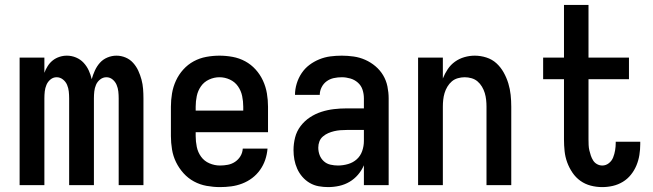

<svg xmlns="http://www.w3.org/2000/svg" viewBox="-20 -755 2665 783"><path d="M60 0V-520H161V-458Q166 -472 174.5 -485.5Q183 -499 195 -508.5Q207 -518 222 -523Q237 -528 252 -528H253Q272 -528 290 -520.5Q308 -513 321 -499Q334 -485 342 -467.5Q350 -450 354 -432Q359 -450 367 -467.5Q375 -485 387.5 -499Q400 -513 418 -520.5Q436 -528 455 -528Q474 -528 492 -520.5Q510 -513 523 -498.5Q536 -484 544 -466.5Q552 -449 557 -430.5Q562 -412 563.5 -392.5Q565 -373 565 -354V0H464V-354Q464 -368 462.5 -382Q461 -396 455.5 -409Q450 -422 439 -431Q428 -440 414 -440Q400 -440 388.5 -431Q377 -422 371.5 -409Q366 -396 364.5 -382Q363 -368 363 -354V0H262V-354Q262 -368 260.5 -382Q259 -396 253.5 -409Q248 -422 236.5 -431Q225 -440 211 -440Q197 -440 186 -431Q175 -422 169.5 -409Q164 -396 162.5 -382Q161 -368 161 -354V0Z M877 8Q850 8 822.5 3Q795 -2 771 -15Q747 -28 728.5 -48.5Q710 -69 698 -93.5Q686 -118 681.5 -145.5Q677 -173 677 -200V-320Q677 -347 681.5 -374Q686 -401 697.5 -426Q709 -451 727.5 -471.5Q746 -492 770 -505Q794 -518 821 -523Q848 -528 875 -528Q902 -528 929 -523Q956 -518 980 -505Q1004 -492 1022.5 -471.5Q1041 -451 1052.5 -426Q1064 -401 1068.5 -374Q1073 -347 1073 -320V-216H778V-200Q778 -178 782.5 -156Q787 -134 800 -116Q813 -98 834 -89Q855 -80 877 -80Q893 -80 909 -83Q925 -86 938.5 -95Q952 -104 960.5 -118Q969 -132 970 -149H1071Q1069 -125 1061.5 -103Q1054 -81 1040.5 -62Q1027 -43 1008.5 -29Q990 -15 968 -6.5Q946 2 923 5Q900 8 877 8ZM972 -304V-320Q972 -342 967.5 -363.5Q963 -385 950.5 -403Q938 -421 917.5 -430.5Q897 -440 875 -440Q853 -440 832.5 -430.5Q812 -421 799.5 -403Q787 -385 782.5 -363.5Q778 -342 778 -320V-304Z M1318 8Q1299 8 1279.5 4.5Q1260 1 1243 -9Q1226 -19 1213 -34Q1200 -49 1192 -67Q1184 -85 1180.5 -104Q1177 -123 1177 -143Q1177 -169 1183.5 -194.5Q1190 -220 1206 -241Q1222 -262 1244 -276.5Q1266 -291 1291 -299Q1316 -307 1342 -310Q1368 -313 1394 -313H1464V-354Q1464 -372 1458.5 -389Q1453 -406 1439.5 -418Q1426 -430 1408.5 -435Q1391 -440 1374 -440Q1357 -440 1341 -436.5Q1325 -433 1312 -423.5Q1299 -414 1291.5 -399Q1284 -384 1284 -368H1183Q1183 -391 1190 -414Q1197 -437 1210 -456.5Q1223 -476 1241.5 -490Q1260 -504 1282 -513Q1304 -522 1327 -525Q1350 -528 1374 -528Q1398 -528 1422.5 -524.5Q1447 -521 1469.5 -511Q1492 -501 1511 -485Q1530 -469 1542.5 -448Q1555 -427 1560 -402.5Q1565 -378 1565 -354V0H1464V-81Q1455 -60 1440 -42.5Q1425 -25 1405.5 -13.5Q1386 -2 1363.5 3Q1341 8 1318 8ZM1358 -80Q1379 -80 1399.5 -86Q1420 -92 1435 -105.5Q1450 -119 1457 -139Q1464 -159 1464 -180V-225H1394Q1381 -225 1368 -224Q1355 -223 1342.5 -220Q1330 -217 1318.5 -212Q1307 -207 1297 -198.5Q1287 -190 1282.5 -178Q1278 -166 1278 -153Q1278 -137 1283.5 -122.5Q1289 -108 1300.5 -97.5Q1312 -87 1327.5 -83.5Q1343 -80 1358 -80Z M1685 0V-520H1786V-435Q1794 -455 1806 -473Q1818 -491 1835.5 -503.5Q1853 -516 1874 -522Q1895 -528 1916 -528Q1940 -528 1963.5 -520.5Q1987 -513 2004.5 -497Q2022 -481 2034 -459.5Q2046 -438 2053 -415Q2060 -392 2062.5 -368Q2065 -344 2065 -320V0H1964V-320Q1964 -334 1962.5 -348Q1961 -362 1957 -375.5Q1953 -389 1945.5 -401.5Q1938 -414 1927.5 -423Q1917 -432 1903 -436Q1889 -440 1875 -440Q1861 -440 1847 -436Q1833 -432 1822.5 -423Q1812 -414 1804.5 -401.5Q1797 -389 1793 -375.5Q1789 -362 1787.5 -348Q1786 -334 1786 -320V0Z M2436 8Q2412 8 2389 2Q2366 -4 2347 -17.5Q2328 -31 2314.5 -51Q2301 -71 2293 -93Q2285 -115 2282.5 -138.5Q2280 -162 2280 -186V-432H2195V-520H2280V-735H2380V-520H2545V-432H2380V-186Q2380 -175 2380.5 -163.5Q2381 -152 2383.5 -141.5Q2386 -131 2389.5 -120.5Q2393 -110 2399 -100.5Q2405 -91 2415 -85.5Q2425 -80 2436 -80Q2451 -80 2463 -89.5Q2475 -99 2480.5 -113Q2486 -127 2488.5 -142Q2491 -157 2491 -172V-177H2591V-167Q2591 -145 2587.5 -123Q2584 -101 2575.5 -80.5Q2567 -60 2553 -42.5Q2539 -25 2520 -13.5Q2501 -2 2479.5 3Q2458 8 2436 8Z"/></svg>

Font: Iosevka Custom Semibold
Style: Regular
Weight: 600
Designer: Belleve Invis
Foundry: Belleve Invis
Version: Version 27.0.2; ttfautohint (v1.8.4)